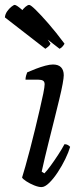

<svg xmlns="http://www.w3.org/2000/svg" viewBox="-45 -763 344 783"><path d="M124 0Q112 0 94.5 -7Q77 -14 62.5 -23.5Q48 -33 45 -39Q50 -54 58.5 -84.5Q67 -115 77.5 -154.5Q88 -194 98 -236Q108 -278 117 -316Q126 -354 131.5 -381.5Q137 -409 137 -419Q137 -430 130.5 -434Q124 -438 112 -438H59Q59 -446 61.5 -455Q64 -464 66 -468Q82 -475 101.5 -482.5Q121 -490 139.5 -495Q158 -500 171 -500Q193 -500 204 -488.5Q215 -477 215 -456Q215 -446 210.5 -421Q206 -396 197 -359Q188 -322 176.5 -275.5Q165 -229 151.5 -175.5Q138 -122 125 -63L136 -56Q146 -66 161 -86.5Q176 -107 192 -131.5Q208 -156 218 -175Q226 -175 232 -171.5Q238 -168 241 -164Q235 -143 221.5 -115Q208 -87 190.5 -60.5Q173 -34 155.5 -17Q138 0 124 0ZM140 -564 -25 -692Q-24 -705 -16 -716.5Q-8 -728 1.5 -735.5Q11 -743 15 -743Q22 -743 44.5 -723.5Q67 -704 98 -668.5Q129 -633 161 -585Q159 -579 152 -573Q145 -567 140 -564ZM198 -564 33 -692Q35 -704 42 -715.5Q49 -727 58.5 -735Q68 -743 74 -743Q80 -743 100.5 -723Q121 -703 152 -667.5Q183 -632 218 -585Q217 -582 211.5 -575Q206 -568 198 -564Z"/></svg>

Font: Texturina Medium 12pt ExtraLight
Style: Italic
Weight: 250
Italic angle: -11°
Version: Version 1.002